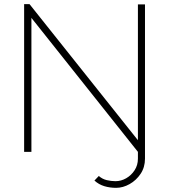

<svg xmlns="http://www.w3.org/2000/svg" viewBox="-20 -730 813 923"><path d="M131 -644V0H96V-710H122L643 -56V-709H677V33Q677 74 656 105.5Q635 137 603 155Q571 173 538 173Q508 173 481.5 165Q455 157 434 138L455 116Q472 131 493.5 136Q515 141 535 141Q562 141 586.5 127Q611 113 627 88.5Q643 64 643 33V0Z"/></svg>

Font: Raleway Thin ExtraLight
Style: Regular
Weight: 250
Version: Version 4.026